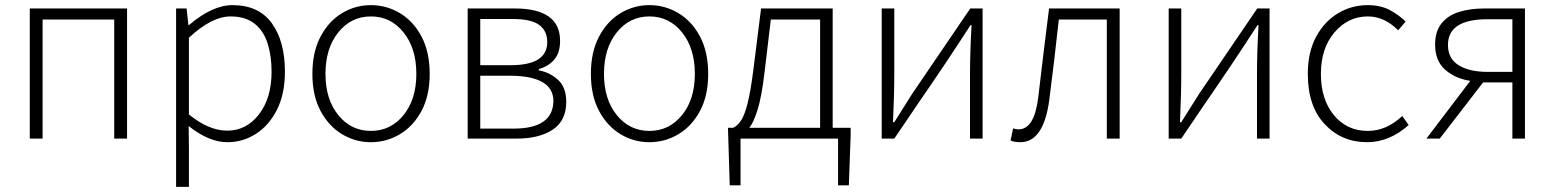

<svg xmlns="http://www.w3.org/2000/svg" viewBox="-20 -543 6056 748"><path d="M475 -3H425V-467H146V-3H96V-510H475Z M716 185H666V-510H707L714 -445H716Q807 -523 886 -523Q988 -523 1039 -452.5Q1090 -382 1090 -264Q1090 -177 1059 -115.5Q1028 -54 977 -21.5Q926 11 866 11Q794 11 715 -52L716 33ZM865 -34Q940 -34 989 -97.5Q1038 -161 1038 -264Q1038 -325 1022.5 -374Q1007 -423 971.5 -451Q936 -479 878 -479Q805 -479 716 -396V-97Q794 -34 865 -34Z M1425 11Q1364 11 1312 -20.5Q1260 -52 1228.5 -111.5Q1197 -171 1197 -255Q1197 -340 1228.5 -400Q1260 -460 1312 -491.5Q1364 -523 1425 -523Q1486 -523 1538.5 -491.5Q1591 -460 1622.5 -400Q1654 -340 1654 -255Q1654 -171 1622.5 -111.5Q1591 -52 1538.5 -20.5Q1486 11 1425 11ZM1425 -33Q1502 -33 1552 -94.5Q1602 -156 1602 -255Q1602 -355 1552 -417Q1502 -479 1425 -479Q1348 -479 1298 -417Q1248 -355 1248 -255Q1248 -156 1298 -94.5Q1348 -33 1425 -33Z M1992 -3H1802V-510H1985Q2162 -510 2162 -384Q2162 -337 2139 -310.5Q2116 -284 2079 -274V-269Q2122 -261 2154 -232Q2186 -203 2186 -146Q2186 -73 2133.5 -38Q2081 -3 1992 -3ZM1981 -42Q2134 -42 2136 -149Q2136 -245 1974 -248H1851V-42ZM1969 -289Q2112 -289 2112 -379Q2112 -423 2080.5 -446Q2049 -469 1977 -469H1851V-289Z M2510 11Q2449 11 2397 -20.5Q2345 -52 2313.5 -111.5Q2282 -171 2282 -255Q2282 -340 2313.5 -400Q2345 -460 2397 -491.5Q2449 -523 2510 -523Q2571 -523 2623.5 -491.5Q2676 -460 2707.5 -400Q2739 -340 2739 -255Q2739 -171 2707.5 -111.5Q2676 -52 2623.5 -20.5Q2571 11 2510 11ZM2510 -33Q2587 -33 2637 -94.5Q2687 -156 2687 -255Q2687 -355 2637 -417Q2587 -479 2510 -479Q2433 -479 2383 -417Q2333 -355 2333 -255Q2333 -156 2383 -94.5Q2433 -33 2510 -33Z M3287 179H3245V-3H2865V179H2823L2816 -45H2836Q2852 -52 2866 -72Q2880 -92 2892 -138.5Q2904 -185 2915 -271L2945 -510H3224V-45H3294V-15ZM3175 -45V-467H2983Q2971 -366 2959 -265Q2947 -164 2931 -114Q2915 -64 2899 -45Z M3808 -3H3759V-253Q3759 -337 3765 -445H3761Q3664 -295 3563 -149L3464 -3H3415V-510H3464V-258Q3464 -175 3459 -67H3464Q3505 -133 3534 -178L3760 -510H3808Z M3955 11Q3930 11 3917 4L3927 -43Q3936 -39 3948 -39Q4010 -39 4025 -165Q4045 -337 4067 -510H4342V-3H4292V-467H4105Q4088 -311 4068 -155Q4046 11 3955 11Z M4926 -3H4877V-253Q4877 -337 4883 -445H4879Q4782 -295 4681 -149L4582 -3H4533V-510H4582V-258Q4582 -175 4577 -67H4582Q4623 -133 4652 -178L4878 -510H4926Z M5306 11Q5207 11 5141 -59Q5075 -129 5075 -255Q5075 -340 5107.5 -400Q5140 -460 5193 -491.5Q5246 -523 5308 -523Q5359 -523 5395 -503.5Q5431 -484 5456 -459L5427 -425Q5373 -479 5309 -479Q5232 -479 5179 -417Q5126 -355 5126 -255Q5126 -156 5176.5 -94.5Q5227 -33 5309 -33Q5381 -33 5443 -91L5468 -56Q5393 11 5306 11Z M5921 -3H5872V-222H5758L5589 -3H5537L5708 -228Q5649 -237 5610 -271.5Q5571 -306 5571 -369Q5571 -421 5596 -452Q5621 -483 5664 -496.5Q5707 -510 5763 -510H5921ZM5872 -263V-468H5775Q5621 -468 5621 -368Q5621 -315 5662.5 -289Q5704 -263 5775 -263Z"/></svg>

Font: LXGW 975 Gothic SC 200W
Style: Regular
Weight: 200
Version: Version 2.01;February 25, 2021